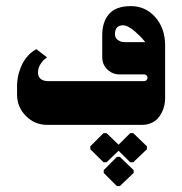

<svg xmlns="http://www.w3.org/2000/svg" viewBox="-20 -415 605 638"><path d="M368.3 203.3H378.3L424 159.7V150.3L378.3 106.3H368.3L324.7 150.3V159.7ZM334 124.3 374 86 412.7 124.3H422.7L468.3 80.7V71.3L422.7 27.3H412.7L374 66L334 27.3H324L280 71.3V80.7L324 124.3ZM137.3 0H451Q468 0 481.7 -5.8Q495.3 -11.7 503.8 -20.8Q512.3 -30 518.2 -42.2Q524 -54.3 526.3 -66Q528.7 -77.7 528.7 -89.3V-263.7Q528.7 -320.7 496.2 -357.7Q463.7 -394.7 415 -394.7Q365 -394.7 342.3 -368.3Q319.7 -342 319.7 -299V-225Q319.7 -197.7 341 -180.3Q356.7 -167.7 376.7 -167.7H459Q463.7 -167.7 467 -164.5Q470.3 -161.3 470.3 -156.7Q470.3 -152 467 -148.7Q463.7 -145.3 459 -145.3H142Q108.3 -145.3 106.3 -171.7Q106.3 -173.3 106.3 -175Q106.3 -188.3 113.8 -200.7Q121.3 -213 128.7 -218.7L136.3 -224.3L100.7 -251.7Q87.3 -244.3 76.7 -233.7Q66 -223 59.5 -212.3Q53 -201.7 48.2 -188.8Q43.3 -176 41.2 -167Q39 -158 37.8 -147.8Q36.7 -137.7 36.7 -135Q36.7 -132.3 36.7 -130V-100.7Q36.7 -59 66.2 -29.5Q95.7 0 137.3 0ZM362 -301.7Q362 -331 389 -331Q397.3 -331 407.8 -325.2Q418.3 -319.3 427.7 -311.2Q437 -303 445.2 -294.8Q453.3 -286.7 458 -280.7L462.7 -275H393.3Q382.3 -275 372.2 -281.7Q362 -288.3 362 -301.7Z"/></svg>

Font: Jomhuria
Style: Regular
Weight: 400
Designer: Arabic design by Kourosh Beigpour, Latin design by Eben Sorkin, engineering by Lasse Fister and Khaled Hosney
Version: Version 1.0000